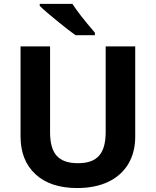

<svg xmlns="http://www.w3.org/2000/svg" viewBox="-20 -951 796 981"><path d="M464.8 -771V-784.2C408.7 -849.1 370.6 -898.4 350.1 -931.2H183.1V-920.9C205.1 -899.4 236.3 -872.6 275.9 -840.8C315.4 -808.6 345.7 -785.2 366.2 -771ZM520 -713.9V-277.8C520 -167 478 -117.2 378.9 -117.2C276.9 -117.2 235.8 -167 235.8 -276.9V-713.9H85V-253.9C85 -172.4 110.4 -107.9 161.1 -61C211.9 -13.7 283.2 9.8 375 9.8C436 9.8 488.8 -1 533.2 -22C622.6 -64.5 670.9 -146.5 670.9 -252V-713.9Z"/></svg>

Font: Noto Reveo Sans
Style: Bold
Weight: 700
Designer: Monotype Design team
Foundry: Monotype Imaging Inc.
Version: Version 1.04